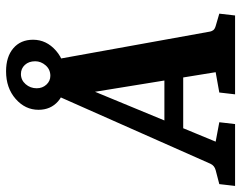

<svg xmlns="http://www.w3.org/2000/svg" viewBox="-117 -694 795 633"><g transform="rotate(-90 280.5 -377.5)"><path d="M158 -233H377L391 -171H135ZM493 -82Q494 -77 497.5 -72Q501 -67 511 -64L552 -52L546 0H286L292 -52L359 -64L284 -526H321L130 -64L194 -52L188 0H-16L-10 -52L36 -64Q51 -68 57 -81L276 -575H404ZM339 -559Q291 -559 263 -583.5Q235 -608 235 -648Q235 -692 271 -723.5Q307 -755 362 -755Q410 -755 438 -731Q466 -707 466 -666Q466 -622 430 -590.5Q394 -559 339 -559ZM347 -609Q368 -609 381.5 -624.5Q395 -640 395 -659Q395 -680 383 -693Q371 -706 353 -706Q333 -706 319.5 -690.5Q306 -675 306 -654Q306 -635 318 -622Q330 -609 347 -609Z"/></g></svg>

Font: Rasa
Style: Italic
Weight: 400
Italic angle: -7.10001°
Designer: Anna Giedrys (Yrsa+Rasa design), David Brezina (Yrsa art-direction, Rasa art-direction, design)
Foundry: Rosetta Type Foundry
Version: Version 2.004